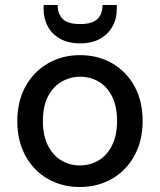

<svg xmlns="http://www.w3.org/2000/svg" viewBox="-20 -734 638 766"><path d="M298 12Q227 12 170.5 -20.5Q114 -53 81.5 -112.5Q49 -172 49 -251Q49 -330 82 -389.5Q115 -449 172 -481.5Q229 -514 299 -514Q371 -514 427.5 -481.5Q484 -449 516.5 -390Q549 -331 549 -251Q549 -172 516 -112.5Q483 -53 426.5 -20.5Q370 12 298 12ZM298 -74Q339 -74 372.5 -93.5Q406 -113 426.5 -153Q447 -193 447 -251Q447 -310 427 -349.5Q407 -389 373.5 -408.5Q340 -428 300 -428Q261 -428 226.5 -408.5Q192 -389 171.5 -349.5Q151 -310 151 -251Q151 -193 171.5 -153Q192 -113 225.5 -93.5Q259 -74 298 -74ZM300 -561Q253 -561 220.5 -579Q188 -597 171 -628Q154 -659 154 -699V-714H210Q210 -678 230.5 -658Q251 -638 300 -638Q348 -638 368.5 -658Q389 -678 389 -714H446V-699Q446 -659 428.5 -628Q411 -597 378.5 -579Q346 -561 300 -561Z"/></svg>

Font: DM Sans 16pt Medium
Style: Regular
Weight: 500
Version: Version 4.004;gftools[0.9.30]